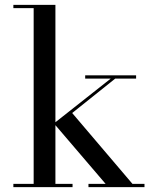

<svg xmlns="http://www.w3.org/2000/svg" viewBox="-20 -770 639 790"><path d="M35 -13.5H118.5V-736.5H35V-750H208V-267L435.5 -446.5H330.5V-460H540V-446.5H454L277 -305L525 -13.5H574.5V0H344V-13.5H414.5L208 -255V-13.5H278.5V0H35Z"/></svg>

Font: Bodoni* 16
Style: Regular
Weight: 400
Version: Version 2.2